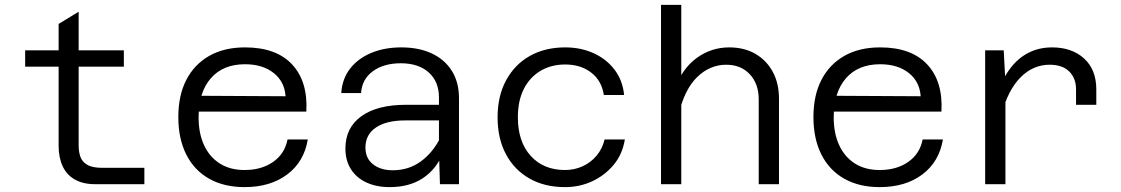

<svg xmlns="http://www.w3.org/2000/svg" viewBox="-20 -754 4590 786"><path d="M370 0Q320 0 286.5 -19Q253 -38 236.5 -73.5Q220 -109 220 -157V-656L302 -706V-157Q302 -133 309 -112.5Q316 -92 337 -79.5Q358 -67 398 -67H571V0ZM83 -481V-548H487V-481Z M981 12Q897 12 836 -22.5Q775 -57 742.5 -121.5Q710 -186 710 -275Q710 -364 743 -427.5Q776 -491 837 -525.5Q898 -560 983 -560Q1111 -560 1176 -490Q1241 -420 1234 -297H776V-362L1149 -360Q1145 -420 1100 -455.5Q1055 -491 983 -491Q893 -491 843 -433.5Q793 -376 793 -273Q793 -208 815.5 -159.5Q838 -111 880 -84.5Q922 -58 981 -58Q1051 -58 1098.5 -91.5Q1146 -125 1157 -183H1240Q1225 -92 1156 -40Q1087 12 981 12Z M1781 0 1777 -133V-355Q1777 -420 1735 -457.5Q1693 -495 1621 -495Q1551 -495 1506.5 -462.5Q1462 -430 1458 -373H1377Q1381 -432 1413.5 -473.5Q1446 -515 1500 -537.5Q1554 -560 1623 -560Q1695 -560 1748 -535Q1801 -510 1830 -463.5Q1859 -417 1859 -352V0ZM1575 12Q1521 12 1480 -7Q1439 -26 1416.5 -61.5Q1394 -97 1394 -146Q1394 -231 1459 -278Q1524 -325 1642 -325H1790V-261H1638Q1562 -261 1519 -232Q1476 -203 1476 -150Q1476 -106 1507 -81.5Q1538 -57 1588 -57Q1653 -57 1702.5 -93Q1752 -129 1783 -191L1793 -127Q1766 -61 1711 -24.5Q1656 12 1575 12Z M2293 12Q2209 12 2147 -23.5Q2085 -59 2051 -123Q2017 -187 2017 -274Q2017 -361 2052 -425.5Q2087 -490 2149 -525Q2211 -560 2294 -560Q2358 -560 2410.5 -536Q2463 -512 2496 -468.5Q2529 -425 2535 -365H2452Q2443 -424 2400 -457Q2357 -490 2294 -490Q2236 -490 2192 -463.5Q2148 -437 2124 -389Q2100 -341 2100 -274Q2100 -174 2152.5 -116Q2205 -58 2293 -58Q2331 -58 2364.5 -73Q2398 -88 2422 -116.5Q2446 -145 2455 -183H2538Q2528 -122 2492 -79Q2456 -36 2404.5 -12Q2353 12 2293 12Z M3086 0V-347Q3086 -411 3049.5 -450Q3013 -489 2953 -489Q2886 -489 2834 -438.5Q2782 -388 2758 -285L2743 -391Q2773 -474 2832.5 -517Q2892 -560 2965 -560Q3027 -560 3072.5 -533.5Q3118 -507 3143.5 -460Q3169 -413 3169 -349V0ZM2686 0V-734H2769V0Z M3581 12Q3497 12 3436 -22.5Q3375 -57 3342.5 -121.5Q3310 -186 3310 -275Q3310 -364 3343 -427.5Q3376 -491 3437 -525.5Q3498 -560 3583 -560Q3711 -560 3776 -490Q3841 -420 3834 -297H3376V-362L3749 -360Q3745 -420 3700 -455.5Q3655 -491 3583 -491Q3493 -491 3443 -433.5Q3393 -376 3393 -273Q3393 -208 3415.5 -159.5Q3438 -111 3480 -84.5Q3522 -58 3581 -58Q3651 -58 3698.5 -91.5Q3746 -125 3757 -183H3840Q3825 -92 3756 -40Q3687 12 3581 12Z M4385 -325V-388Q4385 -434 4357 -461.5Q4329 -489 4277 -489Q4209 -489 4157.5 -437Q4106 -385 4079 -283L4065 -375Q4086 -436 4118 -477Q4150 -518 4192.5 -539Q4235 -560 4287 -560Q4368 -560 4418 -514.5Q4468 -469 4468 -388V-325ZM4013 0V-548H4089L4096 -415V0Z"/></svg>

Font: Azeret Mono Light
Style: Regular
Weight: 300
Designer: Martin Vácha
Foundry: Displaay
Version: Version 1.002